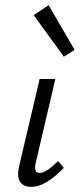

<svg xmlns="http://www.w3.org/2000/svg" viewBox="-20 -721 310 746"><path d="M228 -501 111 -662 169 -701 270 -527ZM102 5Q71 5 58 -14.5Q45 -34 54 -74L134 -414H195L119 -89Q109 -49 135 -49Q158 -49 206 -95L228 -69Q157 5 102 5Z"/></svg>

Font: EauTestInfant
Style: Italic
Weight: 400
Italic angle: -12°
Designer: Christian Thalmann (Catharsis Fonts)
Version: Version 0.001;PS 000.001;hotconv 1.0.88;makeotf.lib2.5.64775